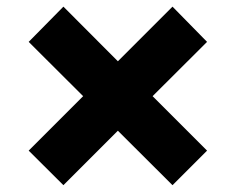

<svg xmlns="http://www.w3.org/2000/svg" viewBox="-20 -580 706 575"><path d="M496.6 -25.4 333 -188.5 169.9 -25.4 65.9 -128.9 229 -292 65.9 -454.6 169.9 -560.1 333 -396.5 496.6 -560.1 600.1 -454.6 437 -292 600.1 -128.9Z"/></svg>

Font: Inter Display ExtraBold
Style: Regular
Weight: 800
Designer: Rasmus Andersson
Foundry: rsms
Version: Version 4.000;git-a52131595